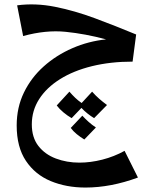

<svg xmlns="http://www.w3.org/2000/svg" viewBox="-20 -422 678 863"><path d="M364 421Q278 421 208 392Q138 363 96.5 301Q55 239 55 142Q55 61 87.5 -6Q120 -73 176.5 -123.5Q233 -174 305.5 -205.5Q378 -237 457 -245Q364 -270 275 -279Q186 -288 84 -260L57 -398Q139 -409 227 -391.5Q315 -374 406.5 -340Q498 -306 592 -267L576 -145Q476 -145 393 -124.5Q310 -104 249.5 -66Q189 -28 156 23.5Q123 75 123 137Q123 196 152.5 234Q182 272 231 290.5Q280 309 337 309Q387 309 440 295.5Q493 282 540 256L600 376Q478 421 364 421ZM302 109Q283 98 265 83Q247 68 235 52L292 -10Q305 5 318 17.5Q331 30 347 41L394 -10Q410 8 426 22Q442 36 461 50L403 109Q388 100 373 88Q358 76 346 63ZM359 205Q341 194 325 181Q309 168 298 153L350 98Q364 113 378.5 126Q393 139 411 151Z"/></svg>

Font: Marhey
Style: Regular
Weight: 400
Designer: Nur Syamsi & Bustanul Arifin
Foundry: Namelatype
Version: Version 1.000; ttfautohint (v1.8.4.7-5d5b)